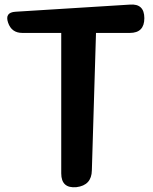

<svg xmlns="http://www.w3.org/2000/svg" viewBox="-20 -806 664 834"><path d="M246 -663H77Q30 -663 15 -708Q0 -752 47 -755L544 -786Q607 -791 607 -727Q607 -663 544 -663H397L379 -66Q378 -1 312 7Q246 13 246 -53Z"/></svg>

Font: MaokenZhuyuanTi
Style: Regular
Weight: 400
Designer: Fontworks Inc & LongZhuTi team: ZERO子、时光羊、荆南、频凡、刘鹏、Little White Dog、帆影Magmeta、奈白不弍、白日月球、ChaoTawei、雨三（排名不分先后）
Version: Version 1.000; 20230222